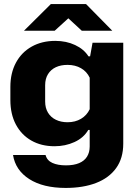

<svg xmlns="http://www.w3.org/2000/svg" viewBox="-20 -747 673 944"><path d="M303 177Q192 177 124 133.5Q56 90 44 15H204Q211 42 237.5 54Q264 66 304 66Q343 66 369 55Q395 44 408 23Q421 2 421 -27V-108H414Q391 -69 346 -48.5Q301 -28 248 -28Q183 -28 134 -56Q85 -84 58 -135Q31 -186 31 -255V-320Q31 -388 58.5 -439Q86 -490 136 -518Q186 -546 252 -546Q306 -546 349.5 -525.5Q393 -505 415 -470H423L435 -537H586V-41Q586 31 551 79.5Q516 128 452.5 152.5Q389 177 303 177ZM312 -146Q350 -146 378.5 -163Q407 -180 421 -210V-365Q407 -395 378.5 -411.5Q350 -428 312 -428Q279 -428 254.5 -416.5Q230 -405 216 -382.5Q202 -360 202 -328V-248Q202 -216 216 -193Q230 -170 255 -158Q280 -146 312 -146ZM98 -596 230 -727H403L532 -596H382L316 -657L249 -596Z"/></svg>

Font: Hubot Sans
Style: Bold
Weight: 700
Designer: Deni Anggara
Foundry: GitHub, Inc., Subsidiary of Microsoft Corporation
Version: Version 2.000